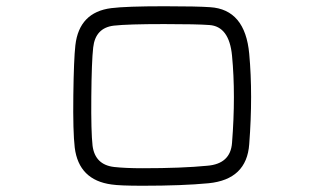

<svg xmlns="http://www.w3.org/2000/svg" viewBox="-20 -699 1040 614"><path d="M436 -105Q363 -105 337 -109Q232 -123 219 -227Q213 -278 214.5 -394Q216 -510 221 -554Q233 -660 336 -673Q383 -679 506 -679Q611 -679 652 -676Q764 -669 777 -527Q789 -395 777 -238Q769 -125 647 -113Q564 -105 436 -105ZM505 -622Q388 -622 344 -617Q285 -610 278 -547Q273 -503 272 -390Q271 -277 276 -233Q284 -172 345 -165Q381 -161 436 -161Q562 -161 643 -169Q717 -175 722 -242Q734 -395 722 -521Q713 -615 649 -619Q610 -622 505 -622Z"/></svg>

Font: Shin Retro Maru Gothic Regular
Style: Regular
Weight: 400
Designer: Iose
Foundry: Typographish
Version: Version 1.002